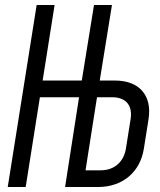

<svg xmlns="http://www.w3.org/2000/svg" viewBox="-20 -750 640 770"><path d="M11 0H83L140 -360H297L241 0H373C471 0 542 -59 557 -154L576 -274C590 -368 538 -427 441 -427H380L429 -730H357L308 -427H151L199 -730H127ZM323 -67 369 -360H430C484 -360 512 -328 504 -274L485 -154C476 -100 438 -67 384 -67Z"/></svg>

Font: JetBrains Mono Light
Style: Italic
Weight: 336
Italic angle: -9°
Monospace: yes
Designer: Philipp Nurullin, Konstantin Bulenkov
Foundry: JetBrains
Version: Version 2.305